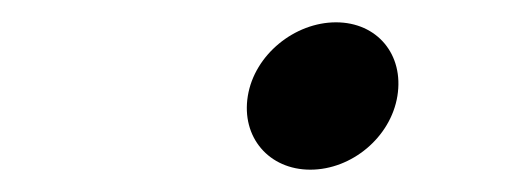

<svg xmlns="http://www.w3.org/2000/svg" viewBox="-20 -371 458 172"><path d="M202 -285C196 -248 221 -219 258 -219C295 -219 330 -248 336 -285C342 -322 318 -351 281 -351C244 -351 208 -322 202 -285Z"/></svg>

Font: Charger Monospace
Style: Regular
Weight: 400
Designer: Jasper
Foundry: Cannot Into Space Fonts
Version: Version 0.980